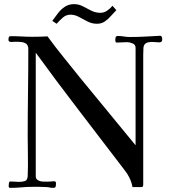

<svg xmlns="http://www.w3.org/2000/svg" viewBox="-20 -907 820 929"><path d="M765 -717Q765 -713 763 -708Q761 -703 756 -703Q755 -702 753 -702Q744 -702 735 -703Q726 -704 717 -704Q693 -704 684 -696.5Q675 -689 674 -675Q673 -661 673 -642V-12Q673 -9 671.5 -5.5Q670 -2 666 -2H621Q617 -25 606.5 -46.5Q596 -68 582 -85Q474 -227 365.5 -368Q257 -509 153 -652V-55Q153 -41 163.5 -35Q174 -29 187.5 -28.5Q201 -28 211 -28Q219 -28 226.5 -29Q234 -30 242 -30Q251 -30 251 -20Q251 -12 249.5 -5Q248 2 237 2Q228 2 219 0Q210 -2 200 -2Q184 -3 168.5 -3Q153 -3 138 -3Q110 -3 83.5 -0.5Q57 2 29 2Q22 2 22 -7Q22 -12 23 -20.5Q24 -29 31 -29Q42 -29 52 -28Q62 -27 72 -27Q88 -27 100.5 -31Q113 -35 114 -55Q116 -103 115 -151.5Q114 -200 114 -248Q114 -353 115.5 -458.5Q117 -564 117 -669Q117 -687 107.5 -694.5Q98 -702 84 -703.5Q70 -705 56 -705Q51 -705 45 -704.5Q39 -704 34 -704Q21 -704 21 -714Q21 -721 22.5 -726.5Q24 -732 33 -732Q59 -732 85 -730.5Q111 -729 137 -729Q155 -729 173.5 -729.5Q192 -730 210 -731Q247 -680 286 -632Q325 -584 364 -535Q432 -452 500 -369.5Q568 -287 636 -204V-676Q636 -691 621.5 -697Q607 -703 595 -703Q582 -703 570 -702Q558 -701 545 -701Q541 -701 539.5 -704.5Q538 -708 538 -712Q538 -714 538 -717Q538 -720 539 -723L540 -728Q543 -733 550 -733Q564 -733 579 -730.5Q594 -728 608 -728Q646 -728 683 -730Q720 -732 757 -734Q763 -730 764 -726.5Q765 -723 765 -717ZM543 -858Q530 -845 516.5 -829.5Q503 -814 487 -803Q471 -792 449 -792Q425 -792 403.5 -803Q382 -814 362 -825Q342 -836 321 -836Q300 -836 283.5 -821.5Q267 -807 254 -792L233 -806Q246 -824 260.5 -843Q275 -862 294 -874.5Q313 -887 338 -887Q361 -887 381 -876.5Q401 -866 421.5 -855.5Q442 -845 466 -845Q483 -845 498.5 -855.5Q514 -866 524 -879Z"/></svg>

Font: Kaisei Decol
Style: Regular
Weight: 400
Designer: Font-Kai, 金井和夫
Foundry: KAZUO KANAI
Version: Version 5.003